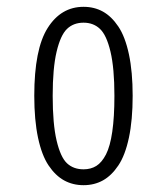

<svg xmlns="http://www.w3.org/2000/svg" viewBox="-20 -532 490 563"><path d="M80.5 -251Q80.5 -388 119.8 -450Q159 -512 225 -512Q256.5 -512 281.8 -498Q307 -484 327 -454.2Q347 -424.5 358 -373Q369 -321.5 369 -251Q369 -180 358 -128.2Q347 -76.5 327 -46.8Q307 -17 281.8 -3Q256.5 11 225 11Q193.5 11 168 -3Q142.5 -17 122.5 -46.8Q102.5 -76.5 91.5 -128.2Q80.5 -180 80.5 -251ZM225 -35.5Q246.5 -35.5 262.5 -45.5Q278.5 -55.5 290.8 -79.2Q303 -103 309.2 -145.8Q315.5 -188.5 315.5 -251Q315.5 -332 304 -380.5Q292.5 -429 273.2 -447.2Q254 -465.5 225 -465.5Q195.5 -465.5 176.5 -447.2Q157.5 -429 146 -380.5Q134.5 -332 134.5 -251Q134.5 -168.5 146 -119.8Q157.5 -71 176.5 -53.2Q195.5 -35.5 225 -35.5Z"/></svg>

Font: League Mono Condensed UltraLight
Style: Regular
Weight: 200
Width: 1
Designer: Tyler Finck
Foundry: The League of Moveable Type / Tyler Finck
Version: Version 2.210